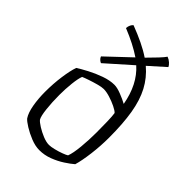

<svg xmlns="http://www.w3.org/2000/svg" viewBox="-234 -877 966 966"><g transform="rotate(45 248.5 -394.5)"><path d="M240 0Q211 0 178.5 -13Q146 -26 119.5 -42.5Q93 -59 84 -70Q68 -94 60.5 -137Q53 -180 53 -228Q53 -286 60.5 -339.5Q68 -393 79 -424Q99 -437 133 -455Q167 -473 205 -486.5Q243 -500 275 -500Q295 -500 324.5 -488.5Q354 -477 376 -465Q355 -583 283 -647L150 -529Q144 -531 136.5 -537.5Q129 -544 126 -553L252 -672Q224 -691 190 -708.5Q156 -726 114 -743Q115 -756 120 -766Q125 -776 131 -780Q178 -762 216.5 -743.5Q255 -725 286 -704Q315 -733 336 -755.5Q357 -778 364 -789Q378 -784 389 -774Q400 -764 404 -755L319 -679Q365 -640 392.5 -588Q420 -536 432 -464Q444 -392 444 -293Q444 -234 436.5 -174.5Q429 -115 418 -78Q401 -63 372.5 -44.5Q344 -26 310 -13Q276 0 240 0ZM256 -53Q269 -53 291.5 -58.5Q314 -64 334 -71.5Q354 -79 361 -84Q371 -110 376 -162Q381 -214 381 -266Q381 -306 380 -344Q379 -382 376 -400Q368 -409 345.5 -420Q323 -431 297 -439Q271 -447 252 -447Q238 -447 214 -440.5Q190 -434 166.5 -426Q143 -418 132 -413Q124 -393 119.5 -352Q115 -311 115 -268Q115 -216 120 -171Q125 -126 134 -111Q142 -101 163.5 -87.5Q185 -74 210.5 -63.5Q236 -53 256 -53Z"/></g></svg>

Font: Texturina 72pt ExtraLight
Style: Regular
Weight: 200
Designer: Guillermo Torres Carreño
Foundry: Omnibus-Type
Version: Version 1.002; ttfautohint (v1.8.3)